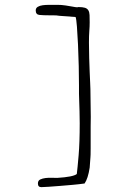

<svg xmlns="http://www.w3.org/2000/svg" viewBox="-20 -671 560 790"><path d="M353 -151Q353 -93 353 -61Q353 -29 352 -22L349 19Q342 64 328 84Q307 87 279.5 89.5Q252 92 226.5 94Q201 96 180 97.5Q159 99 150 99Q136 99 136 84Q136 72 145.5 67.5Q155 63 167.5 61.5Q180 60 193.5 60.5Q207 61 215 61Q281 57 296 45Q299 21 303.5 -31.5Q308 -84 308 -164Q308 -201 305 -285V-319Q305 -353 304 -398.5Q303 -444 301 -487Q299 -530 296.5 -562Q294 -594 291 -601L224 -606Q219 -607 212.5 -607.5Q206 -608 197 -608H182Q158 -608 142.5 -609.5Q127 -611 127 -628Q127 -638 135.5 -643Q144 -648 156 -649.5Q168 -651 181 -651Q194 -651 203 -651Q212 -651 218.5 -651Q225 -651 232.5 -650.5Q240 -650 250 -648.5Q260 -647 277 -644Q292 -641 298 -641Q300 -641 300.5 -641.5Q301 -642 302 -642Q320 -642 329.5 -639Q339 -636 343.5 -628.5Q348 -621 348.5 -609Q349 -597 349 -579Q349 -562 347.5 -543.5Q346 -525 346 -496Q346 -464 347 -432.5Q348 -401 349 -375Q350 -349 351 -330Q352 -311 352 -304Q352 -266 353 -228Q354 -190 353 -151Z"/></svg>

Font: Gaegu Light
Style: Regular
Weight: 300
Designer: JIKJI
Foundry: JIKJI
Version: Version 1.00